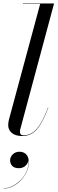

<svg xmlns="http://www.w3.org/2000/svg" viewBox="-22 -770 330 1101"><path d="M36 149.7Q36 129.7 51.4 114.9Q66.8 100.1 89.6 100.1Q113.2 100.1 128.2 115.1Q143.2 130.1 143.2 161.7Q143.2 188.5 130.8 215.1Q118.4 241.7 97.8 263.5Q77.2 285.3 51.4 298.3Q25.6 311.3 -1.6 311.3V309.7Q25.2 309.7 52 295.7Q78.8 281.7 100.2 258.5Q121.6 235.3 133 206.5Q144.4 177.7 140.8 148.1Q138.8 168.1 123.4 181.3Q108 194.5 86 194.5Q60.4 194.5 48.2 181.3Q36 168.1 36 149.7ZM255 -153Q223 -67 189.2 -28.5Q155.5 10 105.5 10Q66.5 10 45.8 -7.5Q25 -25 25 -53Q25 -63 26.5 -70.8Q28 -78.5 29.5 -85L208.5 -748H109.5V-750H288L94.5 -30Q92.5 -22.5 92.5 -14Q92.5 6 113 6Q156 6 188.8 -31.2Q221.5 -68.5 253.5 -153.5Z"/></svg>

Font: Bodoni* 96pt
Style: Italic
Weight: 400
Italic angle: -13°
Version: Version 2.3